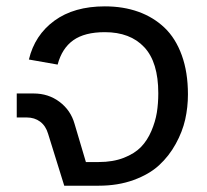

<svg xmlns="http://www.w3.org/2000/svg" viewBox="-20 -590 657 610"><path d="M33.2 -293H86.9Q133.8 -293 169.2 -266.4Q204.6 -239.7 216.8 -196.8L252.9 -75.2H293.9Q338.9 -75.2 373.3 -88.6Q407.7 -102.1 428 -123Q448.2 -144 460.9 -173.8Q473.6 -203.6 478.3 -232.4Q482.9 -261.2 482.9 -293.9Q482.9 -392.6 438.2 -440.2Q393.6 -487.8 313 -487.8Q249 -487.8 212.9 -462.2Q176.8 -436.5 163.1 -384.8L71.8 -400.9Q90.3 -478.5 152.8 -524.2Q215.3 -569.8 313 -569.8Q371.6 -569.8 419.4 -552.7Q467.3 -535.6 502.7 -502Q538.1 -468.3 557.6 -414.3Q577.1 -360.4 577.1 -290Q577.1 -249.5 568.4 -210.4Q559.6 -171.4 538.3 -132.8Q517.1 -94.2 485.6 -65.2Q454.1 -36.1 404.5 -18.1Q355 0 293.9 0H184.1L132.8 -165Q125.5 -189.9 107.7 -203.4Q89.8 -216.8 64.9 -216.8H33.2Z"/></svg>

Font: LT Superior Med
Style: Regular
Weight: 500
Designer: Daniel Lyons
Foundry: LyonsType
Version: Version 1.000